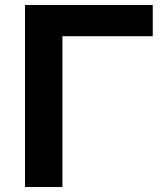

<svg xmlns="http://www.w3.org/2000/svg" viewBox="-20 -749 652 769"><path d="M230 0H80.1V-729H591.8V-604H230Z"/></svg>

Font: Miedinger*
Style: Bold
Weight: 700
Version: Version 001.000